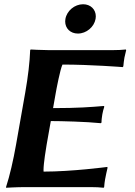

<svg xmlns="http://www.w3.org/2000/svg" viewBox="-20 -881 634 904"><path d="M288 -792C287.3 -787.9 286.9 -783.9 286.9 -780.1C286.9 -747.7 311.1 -723 346.8 -723C386.8 -723 423.3 -754 430 -792C430.7 -796.1 431.1 -800.1 431.1 -803.9C431.1 -836.3 406.9 -861 371.2 -861C331.2 -861 294.7 -830 288 -792ZM199.6 -200 219.2 -311C267.2 -311 386.7 -308 454.4 -301L458 -304C457.5 -313 460.1 -333 461.7 -342C463.2 -351 467.6 -370 471.2 -379L468.7 -382C408.8 -377 347.9 -372 229.9 -372L242.8 -445C245.8 -462 262.9 -553 274.1 -577C408.1 -577 558 -565 558 -565L560.7 -569C561.1 -577 564.3 -601 565.9 -610C567.3 -618 570.4 -631 574.1 -645L572.6 -648C556.3 -646 533.1 -645 512.1 -645H208.1C174.1 -645 124.6 -648 124.6 -648L122.1 -645C120 -588 112 -520 98.8 -445L55.6 -200C42.4 -125 25.9 -54 8.4 0L8.8 3C8.8 3 59.4 0 94.4 0H408.4C429.4 0 452.2 1 467.8 3L470.4 0C471.2 -13.2 472.9 -26 474.7 -36C476.5 -46 484 -83 486.4 -91L485.1 -95C485.1 -95 319.2 -73 185.2 -73C185 -75.1 184.9 -77.7 184.9 -80.7C184.9 -111.6 196.9 -184.5 199.6 -200Z"/></svg>

Font: Linux Biolinum O 
Style: Bold Italic
Weight: 700
Designer: Philipp H. Poll
Foundry: Philipp H. Poll
Version: Version 1.3.2